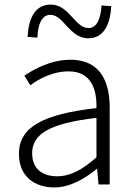

<svg xmlns="http://www.w3.org/2000/svg" viewBox="-20 -809 587 842"><path d="M218 13C286 13 350 -24 404 -68H406L412 0H461V-338C461 -456 416 -547 289 -547C202 -547 128 -505 87 -477L113 -435C150 -463 211 -496 281 -496C382 -496 405 -414 403 -335C168 -308 63 -252 63 -134C63 -35 132 13 218 13ZM230 -36C171 -36 121 -64 121 -137C121 -219 193 -268 403 -292V-119C340 -64 289 -36 230 -36ZM367 -641C440 -641 464 -711 468 -782L425 -785C422 -730 406 -686 368 -686C309 -686 283 -789 203 -789C128 -789 105 -720 101 -647L144 -644C146 -702 163 -744 201 -744C259 -744 285 -641 367 -641Z"/></svg>

Font: Noto Sans CJK Light
Style: Regular
Weight: 300
Designer: Ryoko NISHIZUKA (kana & ideographs); Paul D. Hunt (Latin, Greek & Cyrillic); Wenlong ZHANG (bopomofo); Sandoll Communica
Foundry: Adobe Systems Incorporated
Version: Version 1.000;PS 1;hotconv 1.0.78;makeotf.lib2.5.61930